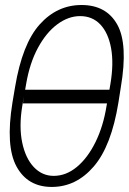

<svg xmlns="http://www.w3.org/2000/svg" viewBox="-20 -733 512 763"><path d="M460.2 -386.7 450.6 -325.6Q422.6 -152.7 352.6 -71.4Q282.7 9.9 185.7 9.9Q89.8 9.9 45.6 -71.4Q1.4 -152.7 29.5 -325.6L39.8 -386.7Q68.5 -558.9 137.8 -636Q207 -713.1 304 -713.1Q402.3 -713.1 445.8 -635.7Q489.3 -558.2 460.2 -386.7ZM79.9 -376.4H414.8L418.7 -398.8Q432.5 -480.5 421.5 -541.2Q410.5 -601.9 378.9 -635.5Q347.3 -669 298.3 -669Q251.8 -669 207.7 -636.4Q163.7 -603.7 130.9 -543.1Q98 -482.6 83.8 -398.8ZM403.4 -312.1 405.2 -322.1H71L75.3 -350.5L68.5 -312.1Q55 -229.4 68.2 -166.7Q81.3 -104 114.3 -69.1Q147.4 -34.1 193.5 -34.1Q242.9 -34.1 285.9 -70Q328.8 -105.8 359.7 -168.7Q390.6 -231.5 403.4 -312.1Z"/></svg>

Font: Inter Extra Light  BETA
Style: Italic
Weight: 200
Italic angle: 9.39999°
Designer: Rasmus Andersson
Foundry: rsms
Version: Version 3.011;git-f93a4a705